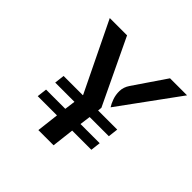

<svg xmlns="http://www.w3.org/2000/svg" viewBox="-181 -902 1076 1076"><g transform="rotate(45 357.5 -363.5)"><path d="M263.5 0 279 -132H126.5L133.5 -191H286L294.5 -255H142L149 -314.5H301.5V-317L102.5 -727H239.5L425 -338L422.5 -314.5H574L567 -255H415L406.5 -191H558.5L551.5 -132H399.5L384 0ZM459.5 -376.5Q448.5 -393 439 -419.5Q429.5 -446 430 -476.5Q430.5 -507 450 -536L580 -727H715Z"/></g></svg>

Font: Expletus Sans SemiBold
Style: Italic
Weight: 600
Italic angle: -7°
Version: Version 7.500